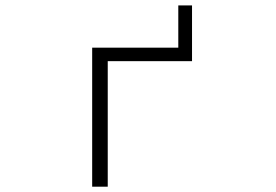

<svg xmlns="http://www.w3.org/2000/svg" viewBox="-20 -702 1040 723"><path d="M703.1 -471.7H385.7V1H327.1V-522.5H651.4V-681.6H703.1Z"/></svg>

Font: Gen Shin Gothic Monospace Light
Style: Regular
Weight: 300
Designer: [Source Han Sans]
Ryoko NISHIZUKA  (kana & ideographs); Paul D. Hunt (Latin, Greek & Cyrillic); Wenlong ZHANG  (bopomofo
Version: Version 1.002.20150607